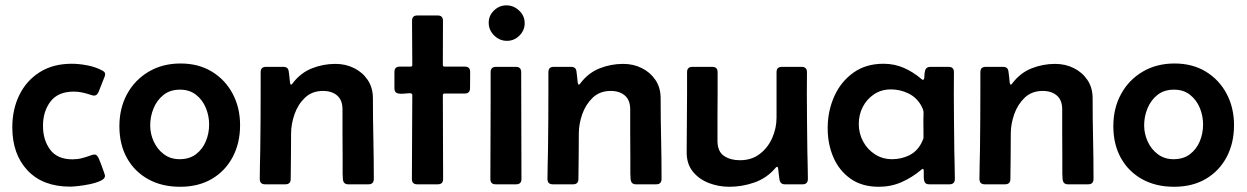

<svg xmlns="http://www.w3.org/2000/svg" viewBox="-20 -695 4701 724"><path d="M335.4 -112.3Q342.3 -112.3 345.9 -107.9Q349.6 -103.5 352.1 -98.1Q354 -94.2 359.9 -79.1Q365.7 -64 370.8 -49.3Q376 -34.7 376 -31.7Q376 -21 359.1 -13.2Q342.3 -5.4 318.8 -0.5Q295.4 4.4 274.4 6.6Q253.4 8.8 244.6 8.8Q141.6 8.8 84 -52.2Q26.4 -113.3 26.4 -214.8Q26.4 -282.7 53 -336.9Q79.6 -391.1 129.9 -422.9Q180.2 -454.6 250.5 -454.6Q277.8 -454.6 309.6 -448.5Q341.3 -442.4 365.2 -429.2Q370.1 -426.8 373.3 -423.6Q376.5 -420.4 376.5 -414.6Q376.5 -409.7 374 -404.8L351.6 -348.1Q346.2 -334.5 334.5 -334.5Q329.6 -334.5 323.7 -336.9Q307.6 -342.3 291.5 -345.9Q275.4 -349.6 258.3 -349.6Q199.2 -349.6 170.7 -312.5Q142.1 -275.4 142.1 -220.2Q142.1 -167 169.2 -130.6Q196.3 -94.2 253.4 -94.2Q272 -94.2 289.1 -98.6Q306.2 -103 323.2 -109.4Q326.2 -110.4 329.1 -111.3Q332 -112.3 335.4 -112.3Z M430.2 -219.2Q430.2 -287.1 459.2 -340.3Q488.3 -393.6 540.5 -424.6Q592.8 -455.6 661.1 -455.6Q728.5 -455.6 778.8 -425Q829.1 -394.5 857.2 -341.8Q885.3 -289.1 885.3 -223.1Q885.3 -155.3 857.4 -102.8Q829.6 -50.3 779.1 -20.5Q728.5 9.3 659.2 9.3Q590.3 9.3 538.8 -19.3Q487.3 -47.9 458.7 -99.1Q430.2 -150.4 430.2 -219.2ZM658.7 -356.9Q621.6 -356.9 596.7 -337.2Q571.8 -317.4 559.1 -286.6Q546.4 -255.9 546.4 -222.2Q546.4 -190.4 559.8 -161.1Q573.2 -131.8 598.1 -113.3Q623 -94.7 657.2 -94.7Q694.3 -94.7 719 -113.5Q743.7 -132.3 756.1 -162.1Q768.6 -191.9 768.6 -225.6Q768.6 -258.3 756.1 -288.3Q743.7 -318.4 719.2 -337.6Q694.8 -356.9 658.7 -356.9Z M1048.8 -442.9Q1066.9 -442.9 1068.8 -425.3Q1070.3 -415.5 1071.3 -405.8Q1072.3 -396 1073.2 -386.2Q1073.2 -385.3 1074.2 -380.6Q1075.2 -376 1077.6 -376Q1080.1 -376 1082.3 -378.9Q1084.5 -381.8 1085.4 -383.3Q1114.7 -420.9 1156.7 -437.5Q1198.7 -454.1 1245.1 -454.1Q1283.2 -454.1 1315.2 -438.2Q1347.2 -422.4 1366.7 -393.3Q1386.2 -364.3 1386.2 -324.2Q1386.2 -248.5 1387.9 -172.4Q1389.6 -96.2 1389.6 -20.5Q1389.6 0 1369.6 0H1293Q1274.4 0 1272.9 -20Q1271.5 -41 1272 -62.3Q1272.5 -83.5 1272 -104.5Q1271.5 -149.4 1271.5 -193.8Q1271.5 -238.3 1271.5 -282.7Q1271.5 -317.4 1251.5 -334.7Q1231.4 -352.1 1198.2 -352.1Q1156.7 -352.1 1130.1 -326.7Q1103.5 -301.3 1090.6 -264.2Q1077.6 -227.1 1077.6 -191.4Q1077.6 -148.4 1077.1 -105.7Q1076.7 -63 1076.2 -20Q1076.2 0 1056.2 0H979.5Q959.5 0 959.5 -20.5Q959.5 -47.9 960.2 -75Q960.9 -102.1 961.4 -128.9Q962.9 -243.2 962.9 -357.4V-422.9Q962.9 -442.9 982.9 -442.9Z M1534.7 -449.7Q1534.7 -491.7 1534.2 -533.4Q1533.7 -575.2 1533.7 -616.7Q1533.7 -636.7 1553.7 -636.7H1630.4Q1650.4 -636.7 1650.4 -616.7Q1650.4 -575.2 1650.1 -533.4Q1649.9 -491.7 1649.9 -449.7Q1649.9 -443.8 1656.2 -443.8H1732.9Q1752.9 -443.8 1752.9 -423.8Q1752.9 -408.7 1752.7 -393.3Q1752.4 -377.9 1752.4 -362.3Q1752.4 -342.3 1732.4 -342.3H1656.2Q1649.9 -342.3 1649.9 -336.4Q1649.9 -257.3 1650.4 -178.2Q1650.9 -99.1 1650.9 -20Q1650.9 0 1630.9 0H1553.2Q1533.2 0 1533.2 -20Q1533.2 -99.1 1533.9 -178.2Q1534.7 -257.3 1534.7 -336.4Q1534.7 -343.8 1524.4 -343.5Q1514.2 -343.3 1501 -341.8Q1487.8 -340.3 1477.5 -343.8Q1467.3 -347.2 1467.3 -362.3V-423.8Q1467.3 -443.8 1487.3 -443.8H1528.3Q1534.7 -443.8 1534.7 -449.7Z M1822.8 -609.4Q1822.8 -636.2 1842.8 -655.5Q1862.8 -674.8 1889.6 -674.8Q1917 -674.8 1937.7 -655Q1958.5 -635.3 1958.5 -607.4Q1958.5 -580.6 1938.7 -560.8Q1918.9 -541 1891.6 -541Q1863.8 -541 1843.3 -561.3Q1822.8 -581.5 1822.8 -609.4ZM1830.1 -314.9V-422.9Q1830.1 -442.9 1850.1 -442.9H1925.3Q1945.3 -442.9 1945.3 -422.9Q1945.3 -322.3 1945.8 -221.4Q1946.3 -120.6 1946.3 -20Q1946.3 0 1926.3 0H1849.1Q1829.1 0 1829.1 -20Q1829.1 -93.8 1829.6 -167.5Q1830.1 -241.2 1830.1 -314.9Z M2133.8 -442.9Q2151.9 -442.9 2153.8 -425.3Q2155.3 -415.5 2156.2 -405.8Q2157.2 -396 2158.2 -386.2Q2158.2 -385.3 2159.2 -380.6Q2160.2 -376 2162.6 -376Q2165 -376 2167.2 -378.9Q2169.4 -381.8 2170.4 -383.3Q2199.7 -420.9 2241.7 -437.5Q2283.7 -454.1 2330.1 -454.1Q2368.2 -454.1 2400.1 -438.2Q2432.1 -422.4 2451.7 -393.3Q2471.2 -364.3 2471.2 -324.2Q2471.2 -248.5 2472.9 -172.4Q2474.6 -96.2 2474.6 -20.5Q2474.6 0 2454.6 0H2377.9Q2359.4 0 2357.9 -20Q2356.4 -41 2356.9 -62.3Q2357.4 -83.5 2356.9 -104.5Q2356.4 -149.4 2356.4 -193.8Q2356.4 -238.3 2356.4 -282.7Q2356.4 -317.4 2336.4 -334.7Q2316.4 -352.1 2283.2 -352.1Q2241.7 -352.1 2215.1 -326.7Q2188.5 -301.3 2175.5 -264.2Q2162.6 -227.1 2162.6 -191.4Q2162.6 -148.4 2162.1 -105.7Q2161.6 -63 2161.1 -20Q2161.1 0 2141.1 0H2064.5Q2044.4 0 2044.4 -20.5Q2044.4 -47.9 2045.2 -75Q2045.9 -102.1 2046.4 -128.9Q2047.9 -243.2 2047.9 -357.4V-422.9Q2047.9 -442.9 2067.9 -442.9Z M2939.5 0Q2922.4 0 2919.4 -17.6Q2918 -27.3 2916.7 -37.4Q2915.5 -47.4 2914.6 -57.1Q2914.6 -58.6 2913.6 -62.3Q2912.6 -65.9 2910.2 -65.9Q2908.2 -65.9 2906 -63.7Q2903.8 -61.5 2902.8 -60.1Q2870.6 -22.9 2824.5 -6.8Q2778.3 9.3 2730 9.3Q2690.4 9.3 2653.6 -4.6Q2616.7 -18.6 2593 -47.4Q2569.3 -76.2 2569.3 -120.6Q2569.3 -177.2 2570.1 -234.1Q2570.8 -291 2570.8 -347.2V-422.9Q2570.8 -442.9 2590.8 -442.9H2666Q2686 -442.9 2686 -422.9V-346.2Q2686 -300.3 2685.5 -253.9Q2685.1 -207.5 2685.5 -161.1Q2686.5 -122.6 2710.7 -106.7Q2734.9 -90.8 2770 -90.8Q2814 -90.8 2844.7 -114.3Q2875.5 -137.7 2891.8 -174.6Q2908.2 -211.4 2908.2 -251.5V-422.9Q2908.2 -442.9 2928.2 -442.9H3002.9Q3022.9 -442.9 3022.9 -422.9Q3022.9 -401.9 3022.7 -380.9Q3022.5 -359.9 3022.5 -338.9Q3022.5 -285.2 3023.2 -231Q3023.9 -176.8 3024.4 -123Q3024.9 -97.7 3025.6 -72Q3026.4 -46.4 3026.4 -20.5Q3026.4 0 3006.3 0Z M3293.9 9.3Q3230.5 9.3 3187.5 -21Q3144.5 -51.3 3122.8 -101.3Q3101.1 -151.4 3101.1 -210V-217.8Q3102.1 -279.3 3126.7 -333.5Q3151.4 -387.7 3198.2 -421.1Q3245.1 -454.6 3311.5 -454.6Q3352.5 -454.6 3387.9 -439.2Q3423.3 -423.8 3454.1 -397.5Q3457.5 -394 3460 -394Q3465.8 -394 3465.6 -406.2Q3465.3 -418.5 3469 -430.7Q3472.7 -442.9 3488.3 -442.9H3557.1Q3577.1 -442.9 3577.1 -422.9Q3577.1 -401.9 3576.9 -380.9Q3576.7 -359.9 3576.7 -338.9Q3576.7 -285.2 3577.4 -231Q3578.1 -176.8 3578.6 -123Q3579.1 -97.7 3579.8 -72Q3580.6 -46.4 3580.6 -20.5Q3580.6 0 3560.5 0H3483.9Q3470.7 0 3466.8 -8.5Q3462.9 -17.1 3463.4 -28.8Q3463.9 -40.5 3463.4 -49.8Q3463.4 -51.3 3462.9 -54.7Q3462.4 -58.1 3460 -58.1Q3458 -58.1 3456.3 -56.6Q3454.6 -55.2 3453.1 -54.2Q3418.9 -25.4 3379.4 -8.1Q3339.8 9.3 3293.9 9.3ZM3343.8 -94.7Q3378.4 -94.7 3408 -109.1Q3437.5 -123.5 3454.1 -154.8Q3455.1 -156.7 3458.7 -164.8Q3462.4 -172.9 3462.4 -174.8Q3462.4 -191.9 3462.2 -209Q3461.9 -226.1 3461.9 -242.7Q3461.9 -250.5 3462.4 -260Q3462.9 -269.5 3461.9 -276.9Q3461.4 -280.3 3458.3 -287.1Q3455.1 -293.9 3453.6 -296.9Q3436.5 -327.6 3405.3 -342.8Q3374 -357.9 3339.8 -357.9Q3303.7 -357.9 3276.4 -339.8Q3249 -321.8 3233.6 -292.2Q3218.3 -262.7 3218.3 -227.5Q3218.3 -192.4 3234.4 -162.1Q3250.5 -131.8 3279.1 -113.3Q3307.6 -94.7 3343.8 -94.7Z M3762.7 -442.9Q3780.8 -442.9 3782.7 -425.3Q3784.2 -415.5 3785.2 -405.8Q3786.1 -396 3787.1 -386.2Q3787.1 -385.3 3788.1 -380.6Q3789.1 -376 3791.5 -376Q3793.9 -376 3796.1 -378.9Q3798.3 -381.8 3799.3 -383.3Q3828.6 -420.9 3870.6 -437.5Q3912.6 -454.1 3959 -454.1Q3997.1 -454.1 4029.1 -438.2Q4061 -422.4 4080.6 -393.3Q4100.1 -364.3 4100.1 -324.2Q4100.1 -248.5 4101.8 -172.4Q4103.5 -96.2 4103.5 -20.5Q4103.5 0 4083.5 0H4006.8Q3988.3 0 3986.8 -20Q3985.4 -41 3985.8 -62.3Q3986.3 -83.5 3985.8 -104.5Q3985.4 -149.4 3985.4 -193.8Q3985.4 -238.3 3985.4 -282.7Q3985.4 -317.4 3965.3 -334.7Q3945.3 -352.1 3912.1 -352.1Q3870.6 -352.1 3844 -326.7Q3817.4 -301.3 3804.4 -264.2Q3791.5 -227.1 3791.5 -191.4Q3791.5 -148.4 3791 -105.7Q3790.5 -63 3790 -20Q3790 0 3770 0H3693.4Q3673.3 0 3673.3 -20.5Q3673.3 -47.9 3674.1 -75Q3674.8 -102.1 3675.3 -128.9Q3676.8 -243.2 3676.8 -357.4V-422.9Q3676.8 -442.9 3696.8 -442.9Z M4178.2 -219.2Q4178.2 -287.1 4207.3 -340.3Q4236.3 -393.6 4288.6 -424.6Q4340.8 -455.6 4409.2 -455.6Q4476.6 -455.6 4526.9 -425Q4577.1 -394.5 4605.2 -341.8Q4633.3 -289.1 4633.3 -223.1Q4633.3 -155.3 4605.5 -102.8Q4577.6 -50.3 4527.1 -20.5Q4476.6 9.3 4407.2 9.3Q4338.4 9.3 4286.9 -19.3Q4235.4 -47.9 4206.8 -99.1Q4178.2 -150.4 4178.2 -219.2ZM4406.7 -356.9Q4369.6 -356.9 4344.7 -337.2Q4319.8 -317.4 4307.1 -286.6Q4294.4 -255.9 4294.4 -222.2Q4294.4 -190.4 4307.9 -161.1Q4321.3 -131.8 4346.2 -113.3Q4371.1 -94.7 4405.3 -94.7Q4442.4 -94.7 4467 -113.5Q4491.7 -132.3 4504.2 -162.1Q4516.6 -191.9 4516.6 -225.6Q4516.6 -258.3 4504.2 -288.3Q4491.7 -318.4 4467.3 -337.6Q4442.9 -356.9 4406.7 -356.9Z"/></svg>

Font: Belanosima
Style: Regular
Weight: 400
Designer: The DocRepair Project, Santiago Orozco
Foundry: Google
Version: Version 2.000